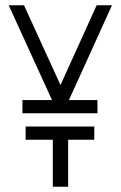

<svg xmlns="http://www.w3.org/2000/svg" viewBox="-20 -707 457 727"><path d="M77 -228V-178H180V0H238V-178H337V-228ZM349 -278V-328H241L404 -687H346L209 -385L71 -687H13L177 -328H65V-278Z"/></svg>

Font: Secuela Light
Style: Regular
Weight: 300
Designer: Fernando Haro
Foundry: deFharo
Version: Version 1.708